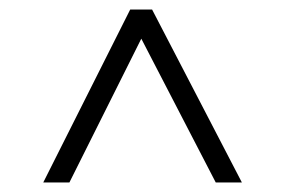

<svg xmlns="http://www.w3.org/2000/svg" viewBox="-20 -730 600 404"><path d="M71 -346 254 -710H300L489 -346H434L259 -684H295L126 -346Z"/></svg>

Font: Baskervville Medium
Style: Regular
Weight: 500
Version: Version 1.100